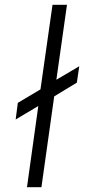

<svg xmlns="http://www.w3.org/2000/svg" viewBox="-20 -777 398 797"><path d="M92 0 139 -337 45 -281 54 -350 148 -406 198 -757H258L214 -446L309 -502L299 -434L205 -377L152 0Z"/></svg>

Font: Plus Jakarta Sans Light
Style: Italic
Weight: 300
Italic angle: -8°
Designer: Gumpita Rahayu
Foundry: Tokotype
Version: Version 2.071; ttfautohint (v1.8.4.7-5d5b);gftools[0.9.29]